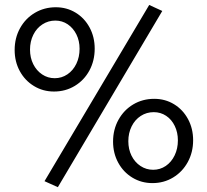

<svg xmlns="http://www.w3.org/2000/svg" viewBox="-20 -737 841 781"><path d="M161.1 0 586.9 -716.8 640.1 -692.4 215.3 24.4ZM39.6 -533.7Q39.6 -582.5 61.5 -622.3Q83.5 -662.1 121.8 -684.8Q160.2 -707.5 207 -707.5Q251.5 -707.5 287.6 -685.5Q323.7 -663.6 344.5 -625Q365.2 -586.4 365.2 -539.1Q365.2 -490.2 343.8 -450.4Q322.3 -410.6 284.4 -387.7Q246.6 -364.7 199.7 -364.7Q154.8 -364.7 118.2 -387Q81.5 -409.2 60.5 -447.8Q39.6 -486.3 39.6 -533.7ZM303.7 -538.6Q303.7 -570.8 290.8 -596.9Q277.8 -623 255.4 -638.2Q232.9 -653.3 205.1 -653.3Q176.3 -653.3 152.6 -637.9Q128.9 -622.6 115.5 -595.5Q102.1 -568.4 102.1 -535.2Q102.1 -502.4 115.2 -476.1Q128.4 -449.7 151.4 -434.3Q174.3 -418.9 202.6 -418.9Q231 -418.9 254.2 -434.6Q277.3 -450.2 290.5 -477.5Q303.7 -504.9 303.7 -538.6ZM439.9 -161.1Q439.9 -210 461.9 -249.8Q483.9 -289.6 522 -312.3Q560.1 -335 607.4 -335Q651.9 -335 688 -313Q724.1 -291 744.9 -252.4Q765.6 -213.9 765.6 -166.5Q765.6 -117.7 743.9 -77.9Q722.2 -38.1 684.3 -15.1Q646.5 7.8 600.1 7.8Q555.2 7.8 518.6 -14.4Q481.9 -36.6 460.9 -75.2Q439.9 -113.8 439.9 -161.1ZM703.6 -166Q703.6 -198.2 690.9 -224.6Q678.2 -251 655.8 -265.9Q633.3 -280.8 605.5 -280.8Q576.2 -280.8 552.5 -265.4Q528.8 -250 515.4 -222.9Q502 -195.8 502 -162.6Q502 -129.9 515.1 -103.5Q528.3 -77.1 551.5 -61.8Q574.7 -46.4 603 -46.4Q631.3 -46.4 654.3 -62Q677.2 -77.6 690.4 -105Q703.6 -132.3 703.6 -166Z"/></svg>

Font: Selawik Semilight
Style: Regular
Weight: 300
Designer: Aaron Bell
Foundry: Microsoft Corporation
Version: Version 1.01